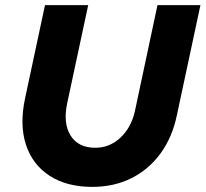

<svg xmlns="http://www.w3.org/2000/svg" viewBox="-20 -720 804 751"><path d="M341 11Q241 11 174 -32.5Q107 -76 81.5 -154Q56 -232 78 -335L156 -700H325L243 -317Q226 -238 256 -190Q286 -142 353 -142Q409 -142 451.5 -182Q494 -222 508 -287L596 -700H764L672 -270Q654 -183 608 -120Q562 -57 494 -23Q426 11 341 11Z"/></svg>

Font: Red Hat Text
Style: Bold Italic
Weight: 700
Italic angle: -12°
Designer: Pentagram, MCKL
Foundry: Pentagram, MCKL
Version: Version 1.023; ttfautohint (v1.8.3)